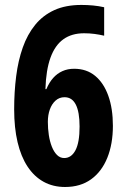

<svg xmlns="http://www.w3.org/2000/svg" viewBox="-20 -744 509 774"><path d="M37.1 -303.2Q37.1 -373.5 45.2 -436.8Q53.2 -500 71.8 -552.5Q90.3 -605 121.6 -643.6Q152.8 -682.1 198.7 -703.1Q244.6 -724.1 308.1 -724.1Q332 -724.1 355.2 -721.9Q378.4 -719.7 399.9 -714.8V-600.1Q381.3 -604.5 361.1 -607.2Q340.8 -609.9 318.8 -609.9Q269 -609.9 235.4 -585.7Q201.7 -561.5 183.6 -511.7Q165.5 -461.9 163.1 -384.8H167Q178.2 -411.6 194.3 -429.7Q210.4 -447.8 231.7 -457.3Q252.9 -466.8 278.8 -466.8Q329.1 -466.8 363.8 -438Q398.4 -409.2 416.7 -357.7Q435.1 -306.2 435.1 -236.8Q435.1 -163.6 412.6 -107.9Q390.1 -52.2 347.2 -21.2Q304.2 9.8 242.2 9.8Q193.8 9.8 155.8 -11.2Q117.7 -32.2 91.1 -72.5Q64.5 -112.8 50.8 -170.9Q37.1 -229 37.1 -303.2ZM238.8 -106.9Q267.6 -106.9 284.2 -138.2Q300.8 -169.4 300.8 -233.9Q300.8 -292.5 285.6 -322.3Q270.5 -352.1 240.2 -352.1Q219.2 -352.1 204.1 -338.6Q189 -325.2 180.9 -302.7Q172.9 -280.3 172.9 -252.9Q172.9 -225.6 176.8 -199.7Q180.7 -173.8 189 -152.8Q197.3 -131.8 209.7 -119.4Q222.2 -106.9 238.8 -106.9Z"/></svg>

Font: Open Sans Condensed
Style: Regular
Weight: 400
Width: 3
Designer: Monotype Design Team
Foundry: Monotype Imaging Inc.
Version: Version 3.000